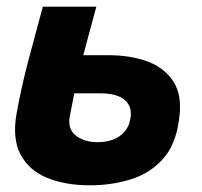

<svg xmlns="http://www.w3.org/2000/svg" viewBox="-20 -545 603 574"><path d="M249 9Q175 9 120.5 -13.5Q66 -36 41 -84Q16 -132 30 -208Q44 -286 65.5 -366.5Q87 -447 108 -525H268Q258 -489 248.5 -453Q239 -417 229 -380H304Q370 -380 421.5 -361Q473 -342 499.5 -299.5Q526 -257 515 -186Q505 -111 466 -68.5Q427 -26 370 -8.5Q313 9 249 9ZM189 -199Q181 -160 206.5 -140Q232 -120 271 -120Q313 -120 339 -139Q365 -158 370 -192Q376 -226 353 -246Q330 -266 279 -266H202Q195 -231 189 -199Z"/></svg>

Font: Raleway ExtraBold
Style: Italic
Weight: 800
Italic angle: -12°
Designer: Matt McInerney, Pablo Impallari, Rodrigo Fuenzalida
Foundry: Matt McInerney, Pablo Impallari, Rodrigo Fuenzalida
Version: Version 4.026